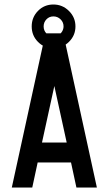

<svg xmlns="http://www.w3.org/2000/svg" viewBox="-20 -846 490 866"><path d="M220.7 -825.7Q261.7 -825.7 291 -796.6Q320.3 -767.6 320.3 -726.8Q320.3 -686 291 -657.2Q261.7 -628.4 220.7 -628.4Q179.7 -628.4 151.4 -657Q123 -685.5 123 -726.8Q123 -768.1 151.4 -796.9Q179.7 -825.7 220.7 -825.7ZM221.2 -682.1Q233.4 -682.1 243.7 -688Q253.9 -693.8 260.3 -704.3Q266.6 -714.8 266.6 -727.1Q266.6 -745.6 253.2 -758.8Q239.7 -772 220.9 -772Q202.1 -772 189.5 -758.8Q176.8 -745.6 176.8 -726.8Q176.8 -708 189.5 -695.1Q202.1 -682.1 221.2 -682.1ZM169.4 -203.1H280.8L225.1 -458ZM125.5 0H33.2L185.1 -695.8H265.1L417 0H324.7L300.3 -113.3H149.9Z"/></svg>

Font: Anka/Coder Narrow
Style: Bold
Weight: 700
Width: 3
Monospace: yes
Version: Version 001.100